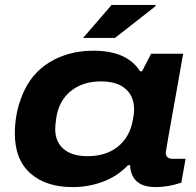

<svg xmlns="http://www.w3.org/2000/svg" viewBox="-20 -744 794 776"><path d="M315.9 -590.8 431.2 -724.1H608.9V-719.2L444.8 -590.8ZM273.9 12.2Q165.5 12.2 102.8 -43.5Q40 -99.1 40 -204.1Q40 -286.6 69.8 -358.9Q105.5 -447.8 181.9 -493.4Q258.3 -539.1 356.9 -539.1Q493.7 -539.1 545.9 -456.1H554.2L590.8 -526.9H720.2L698.2 -401.9Q649.9 -133.8 649.9 -127.9Q649.9 -102.1 678.2 -102.1H730L712.9 -5.9Q660.2 12.2 608.9 12.2Q542 12.2 518.1 -28.8Q505.9 -52.2 505.9 -76.2H497.1Q455.6 -32.2 397 -10Q338.4 12.2 273.9 12.2ZM334 -112.8Q408.7 -112.8 456.8 -151.6Q504.9 -190.4 517.1 -259.8Q522 -283.7 522 -300.8Q522 -355 487.3 -385Q452.6 -415 388.2 -415Q314.9 -415 267.1 -376.7Q219.2 -338.4 208 -271Q203.1 -238.8 203.1 -223.1Q203.1 -170.9 237.1 -141.8Q271 -112.8 334 -112.8Z"/></svg>

Font: Archivo Expanded
Style: Bold Italic
Weight: 700
Width: 7
Italic angle: -10°
Designer: Hector Gatti
Foundry: Omnibus-Type
Version: Version 2.001